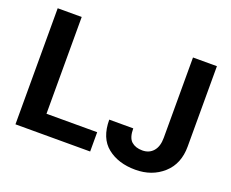

<svg xmlns="http://www.w3.org/2000/svg" viewBox="-116 -903 1332 1105"><g transform="rotate(20 550.0 -350.5)"><path d="M521 -118.2V0H164.1V-118.2ZM210.5 -710.9V0H63.5V-710.9ZM892.1 -218.8V-710.9H1038.6V-218.8Q1038.6 -112.3 970.2 -51.3Q901.9 9.8 800.3 9.8Q695.8 9.8 628.7 -43.7Q561.5 -97.2 561.5 -210H708.5Q708.5 -152.8 733.4 -130.6Q758.3 -108.4 800.3 -108.4Q842.3 -108.4 867.2 -137.2Q892.1 -166 892.1 -218.8Z"/></g></svg>

Font: RobotoDEMO
Style: Regular
Weight: 400
Designer: Christian Robertson
Foundry: Google
Version: Version 2.136